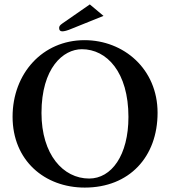

<svg xmlns="http://www.w3.org/2000/svg" viewBox="-20 -840 770 870"><path d="M694 -329C694 -528 540 -658 363 -658C173 -658 37 -507 37 -311C37 -113 182 10 364 10C566 10 694 -129 694 -329ZM351 -617C464 -617 562 -513 562 -310C562 -136 485 -31 384 -31C266 -31 168 -140 168 -328C168 -532 266 -617 351 -617ZM387 -820 263 -734C250 -725 248 -720 248 -713C248 -703 253 -698 262 -698C271 -698 284 -701 305 -710L449 -768Z"/></svg>

Font: Libertinus Serif Semibold
Style: Regular
Weight: 600
Designer: Philipp H. Poll, Khaled Hosny
Foundry: Caleb Maclennan
Version: Version 7.050;RELEASE